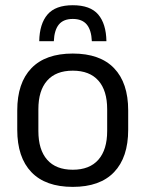

<svg xmlns="http://www.w3.org/2000/svg" viewBox="-20 -707 560 739"><path d="M260.1 12.3Q155.2 12.3 100.8 -44.5Q46.4 -101.2 46.4 -207.7V-281.9Q46.4 -388 100.9 -444.5Q155.3 -500.9 260.1 -500.9Q364.9 -500.9 419.1 -444.5Q473.4 -388 473.4 -281.9V-207.7Q473.4 -101.2 419.1 -44.5Q364.9 12.3 260.1 12.3ZM260.1 -53.7Q324.8 -53.7 358.6 -92.2Q392.5 -130.7 392.5 -203V-286.6Q392.5 -358.5 358.7 -396.7Q324.9 -435 260.1 -435Q195.3 -435 161.5 -396.7Q127.7 -358.5 127.7 -286.6V-203Q127.7 -130.7 161.5 -92.2Q195.3 -53.7 260.1 -53.7ZM260.1 -686.9Q327.5 -686.9 358 -651.2Q388.5 -615.4 389.6 -548.4H333.5Q331.7 -591.2 313.9 -612.7Q296 -634.1 260.1 -634.1Q224.3 -634.1 206.6 -612.7Q189 -591.2 187.2 -548.4H131Q132.2 -615.4 162.9 -651.2Q193.6 -686.9 260.1 -686.9Z"/></svg>

Font: Anek Latin Medium
Style: Regular
Weight: 500
Designer: Yesha Goshar
Foundry: Ek Type
Version: Version 1.003